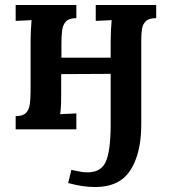

<svg xmlns="http://www.w3.org/2000/svg" viewBox="-20 -520 690 772"><path d="M43 0V-53Q72 -53 84.5 -66Q97 -79 100 -101.5Q103 -124 103 -153V-357Q103 -374 104 -396Q105 -418 107 -439L43 -436V-500H287V-447Q258 -447 245.5 -434Q233 -421 230 -398.5Q227 -376 227 -347V-288H425V-357Q425 -374 426 -396Q427 -418 429 -439L365 -436V-500H608V-447Q579 -447 566.5 -435Q554 -423 551 -404Q548 -385 548 -363V-19Q548 96 504.5 164Q461 232 363 232Q338 232 313 228.5Q288 225 254 216L267 163Q285 167 301 170Q317 173 332 173Q385 173 404.5 132Q424 91 425 -12V-223L226 -222V-143Q226 -126 225.5 -104Q225 -82 222 -61L287 -64V0Z"/></svg>

Font: Lora SemiBold
Style: Regular
Weight: 600
Designer: Olga Karpushina, Alexei Vanyashin (Cyrillic)
Foundry: Cyreal
Version: Version 3.011; ttfautohint (v1.8.4.7-5d5b)